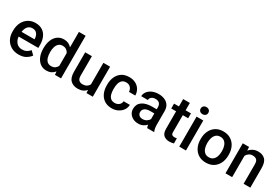

<svg xmlns="http://www.w3.org/2000/svg" viewBox="79 -1833 4269 2927"><g transform="rotate(30 2214.0 -370.0)"><path d="M293.5 9.8Q215.3 9.8 158.2 -23.9Q101.1 -57.6 70.3 -115.5Q39.6 -173.3 39.6 -246.1V-265.6Q39.6 -348.6 70.8 -409.9Q102.1 -471.2 156.5 -504.6Q210.9 -538.1 279.3 -538.1Q355 -538.1 405 -505.1Q455.1 -472.2 480 -413.8Q504.9 -355.5 504.9 -279.3V-229H158.2Q163.1 -166 200.2 -124.8Q237.3 -83.5 300.3 -83.5Q342.8 -83.5 376 -100.6Q409.2 -117.7 433.6 -148.9L495.6 -88.9Q470.2 -51.3 420.4 -20.8Q370.6 9.8 293.5 9.8ZM278.8 -444.3Q229 -444.3 199 -409.4Q168.9 -374.5 160.6 -313.5H388.7V-322.8Q387.7 -354.5 376.5 -382.3Q365.2 -410.2 341.6 -427.2Q317.9 -444.3 278.8 -444.3Z M574.7 -258.3V-268.6Q574.7 -349.1 599.6 -409.7Q624.5 -470.2 671.1 -504.2Q717.8 -538.1 782.2 -538.1Q826.2 -538.1 859.9 -522.5Q893.6 -506.8 918.5 -478V-750H1036.6V0H929.7L923.8 -56.6Q898.4 -24.9 863 -7.6Q827.6 9.8 781.2 9.8Q717.3 9.8 670.9 -25.1Q624.5 -60.1 599.6 -120.6Q574.7 -181.2 574.7 -258.3ZM692.4 -268.6V-258.3Q692.4 -210.4 704.3 -171.1Q716.3 -131.8 742.4 -108.6Q768.6 -85.4 811 -85.4Q851.1 -85.4 877.4 -103.8Q903.8 -122.1 918.5 -151.9V-377.4Q903.8 -407.2 877.7 -425.3Q851.6 -443.4 812 -443.4Q769.5 -443.4 743.2 -419.7Q716.8 -396 704.6 -356.4Q692.4 -316.9 692.4 -268.6Z M1484.4 0 1481.4 -54.2Q1457 -23.9 1419.9 -7.1Q1382.8 9.8 1332 9.8Q1253.9 9.8 1205.6 -36.1Q1157.2 -82 1157.2 -187V-528.3H1274.9V-186Q1274.9 -128.4 1300.3 -106.9Q1325.7 -85.4 1360.8 -85.4Q1407.2 -85.4 1435.3 -102.8Q1463.4 -120.1 1477.5 -148.9V-528.3H1595.7V0Z M1931.6 -84Q1975.1 -84 2005.1 -109.1Q2035.2 -134.3 2037.1 -174.8H2147.9Q2146.5 -123 2117.4 -81.3Q2088.4 -39.6 2040 -14.9Q1991.7 9.8 1933.1 9.8Q1852.5 9.8 1799.3 -26.1Q1746.1 -62 1719.7 -122.3Q1693.4 -182.6 1693.4 -255.4V-272.5Q1693.4 -345.7 1719.7 -406Q1746.1 -466.3 1799.3 -502.2Q1852.5 -538.1 1932.6 -538.1Q1996.1 -538.1 2043.9 -512.9Q2091.8 -487.8 2119.1 -443.1Q2146.5 -398.4 2147.9 -339.4H2037.1Q2035.2 -382.8 2007.3 -413.6Q1979.5 -444.3 1931.2 -444.3Q1883.8 -444.3 1857.7 -419.4Q1831.5 -394.5 1821.3 -355.2Q1811 -315.9 1811 -272.5V-255.4Q1811 -211.9 1821 -172.6Q1831.1 -133.3 1857.4 -108.6Q1883.8 -84 1931.6 -84Z M2553.2 0Q2544.4 -19.5 2539.6 -52.2Q2516.6 -26.9 2481.4 -8.5Q2446.3 9.8 2397.9 9.8Q2346.2 9.8 2305.7 -10.7Q2265.1 -31.2 2242.2 -66.9Q2219.2 -102.5 2219.2 -147.5Q2219.2 -231.4 2282 -276.4Q2344.7 -321.3 2460.4 -321.3H2535.6V-357.9Q2535.6 -399.9 2512.7 -424.8Q2489.7 -449.7 2442.4 -449.7Q2399.4 -449.7 2373.8 -428.7Q2348.1 -407.7 2348.1 -376H2231Q2231 -418 2257.8 -455.1Q2284.7 -492.2 2333.5 -515.1Q2382.3 -538.1 2448.7 -538.1Q2508.3 -538.1 2554.4 -518.1Q2600.6 -498 2627.2 -457.8Q2653.8 -417.5 2653.8 -356.9V-122.1Q2653.8 -50.3 2673.8 -7.8V0ZM2420.9 -83.5Q2462.9 -83.5 2492.9 -103.5Q2522.9 -123.5 2535.6 -148.4V-248.5H2469.2Q2403.3 -248.5 2370.1 -224.6Q2336.9 -200.7 2336.9 -158.7Q2336.9 -126.5 2358.9 -105Q2380.9 -83.5 2420.9 -83.5Z M3019 -528.3V-442.4H2924.8V-146Q2924.8 -108.9 2940.4 -97.9Q2956.1 -86.9 2981.4 -86.9Q2993.7 -86.9 3004.9 -88.4Q3016.1 -89.8 3022.9 -91.3L3023.4 -1.5Q3008.8 2.9 2989.5 6.3Q2970.2 9.8 2945.3 9.8Q2884.3 9.8 2845.7 -23.7Q2807.1 -57.1 2807.1 -138.7V-442.4H2721.2V-528.3H2807.1V-657.7H2924.8V-528.3Z M3109.9 -667Q3109.9 -693.8 3127.7 -711.7Q3145.5 -729.5 3177.2 -729.5Q3208.5 -729.5 3226.6 -711.7Q3244.6 -693.8 3244.6 -667Q3244.6 -640.6 3226.6 -623Q3208.5 -605.5 3177.2 -605.5Q3145.5 -605.5 3127.7 -623Q3109.9 -640.6 3109.9 -667ZM3235.8 -528.3V0H3117.7V-528.3Z M3342.3 -258.3V-269.5Q3342.3 -346.2 3371.3 -407Q3400.4 -467.8 3455.3 -502.9Q3510.3 -538.1 3587.4 -538.1Q3665 -538.1 3720.2 -502.9Q3775.4 -467.8 3804.4 -407Q3833.5 -346.2 3833.5 -269.5V-258.3Q3833.5 -181.6 3804.4 -121.1Q3775.4 -60.5 3720.5 -25.4Q3665.5 9.8 3588.4 9.8Q3510.7 9.8 3455.8 -25.4Q3400.9 -60.5 3371.6 -121.1Q3342.3 -181.6 3342.3 -258.3ZM3460 -269.5V-258.3Q3460 -210.4 3473.4 -170.9Q3486.8 -131.3 3515.1 -107.7Q3543.5 -84 3588.4 -84Q3632.3 -84 3660.4 -107.7Q3688.5 -131.3 3702.1 -170.9Q3715.8 -210.4 3715.8 -258.3V-269.5Q3715.8 -316.4 3702.4 -356.2Q3689 -396 3660.6 -420.2Q3632.3 -444.3 3587.4 -444.3Q3543 -444.3 3514.9 -420.2Q3486.8 -396 3473.4 -356.2Q3460 -316.4 3460 -269.5Z M4156.2 -443.4Q4119.1 -443.4 4091.8 -424.8Q4064.5 -406.2 4048.8 -375.5V0H3931.2V-528.3H4042L4045.9 -464.8Q4073.7 -499.5 4113 -518.8Q4152.3 -538.1 4200.7 -538.1Q4277.3 -538.1 4323 -493.7Q4368.7 -449.2 4368.7 -341.3V0H4250.5V-341.8Q4250.5 -398.4 4226.3 -420.9Q4202.1 -443.4 4156.2 -443.4Z"/></g></svg>

Font: Vazirmatn RD FD Medium
Style: Regular
Weight: 500
Designer: Saber Rastikerdar
Foundry: Saber Rastikerdar
Version: Version 33.003